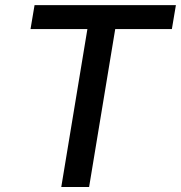

<svg xmlns="http://www.w3.org/2000/svg" viewBox="-20 -748 724 768"><path d="M102.1 -631.8 118.2 -727.5H683.6L667.5 -631.8H440.9L336.4 0H225.1L329.6 -631.8Z"/></svg>

Font: Inter 16pt Medium
Style: Italic
Weight: 500
Italic angle: -9.3988°
Version: Version 4.001;git-66647c0bb